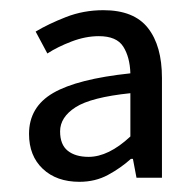

<svg xmlns="http://www.w3.org/2000/svg" viewBox="-20 -744 385 377"><path d="M136 -387Q91 -387 64 -412.5Q37 -438 37 -481Q37 -534 84.5 -561.5Q132 -589 236 -600Q235 -632 222 -652.5Q209 -673 174 -673Q148 -673 120.5 -662.5Q93 -652 73 -639L50 -682Q75 -697 109.5 -710.5Q144 -724 183 -724Q243 -724 270.5 -689Q298 -654 298 -591V-395H248L241 -432H237Q217 -414 192 -400.5Q167 -387 136 -387ZM154 -436Q193 -436 236 -476V-561Q159 -553 128.5 -533.5Q98 -514 98 -486Q98 -460 113 -448Q128 -436 154 -436Z"/></svg>

Font: Pinyin1712
Style: Regular
Weight: 400
Version: Version 1